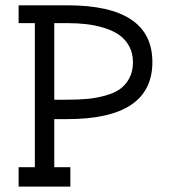

<svg xmlns="http://www.w3.org/2000/svg" viewBox="-20 -690 632 710"><path d="M543.5 -460.4Q543.5 -249.5 228.5 -249.5H180.7V-71.8H240.2V0H48.8V-71.8H108.9V-604.5H48.8V-670.4H228.5Q543.5 -670.4 543.5 -460.4ZM471.7 -460Q471.7 -493.7 457.5 -519.3Q443.4 -544.9 420.7 -560.8Q397.9 -576.7 365.5 -586.7Q333 -596.7 299.8 -600.6Q266.6 -604.5 228.5 -604.5H180.7V-321.3H228.5Q269.5 -321.3 301.8 -324.2Q334 -327.1 367.2 -335.9Q400.4 -344.7 422.1 -359.6Q443.8 -374.5 457.8 -399.9Q471.7 -425.3 471.7 -460Z"/></svg>

Font: Eligible
Style: Regular
Weight: 500
Version: Version 1.1